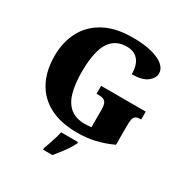

<svg xmlns="http://www.w3.org/2000/svg" viewBox="-209 -891 1229 1278"><g transform="rotate(30 405.0 -251.5)"><path d="M440 10Q310 10 224.5 -36Q139 -82 96.5 -164.5Q54 -247 54 -358Q54 -466 98 -548.5Q142 -631 229 -677.5Q316 -724 444 -724Q534 -724 594 -708Q654 -692 684.5 -665Q715 -638 715 -605Q715 -568 677.5 -538.5Q640 -509 560 -509Q560 -557 546 -588.5Q532 -620 506 -636Q480 -652 442 -652Q378 -652 338.5 -617.5Q299 -583 281.5 -517.5Q264 -452 264 -358Q264 -264 282.5 -199Q301 -134 343 -100Q385 -66 454 -66Q465 -66 477.5 -67Q490 -68 504 -69V-206Q504 -231 498.5 -247Q493 -263 479.5 -271Q466 -279 441 -279H422V-340H765V-279H756Q735 -279 723.5 -271Q712 -263 708 -246Q704 -229 704 -202V-50Q640 -20 575.5 -5Q511 10 440 10ZM300 208Q307 189 316.5 162.5Q326 136 334 108.5Q342 81 346 61H476V71Q467 92 449.5 118.5Q432 145 411 172Q390 199 372 221H300Z"/></g></svg>

Font: Noto Serif Hebrew Black
Style: Regular
Weight: 900
Version: Version 2.003